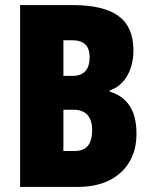

<svg xmlns="http://www.w3.org/2000/svg" viewBox="-20 -734 598 754"><path d="M266 -714Q387 -714 445.5 -671Q504 -628 504 -536Q504 -497 492.5 -464.5Q481 -432 460 -410Q439 -388 411 -379V-374Q448 -363 471 -340.5Q494 -318 505 -285.5Q516 -253 516 -209Q516 -145 488 -98Q460 -51 408.5 -25.5Q357 0 286 0H59V-714ZM266 -436Q298 -436 315 -454.5Q332 -473 332 -510Q332 -543 315 -559.5Q298 -576 263 -576H229V-436ZM229 -303V-141H273Q308 -141 325 -161.5Q342 -182 342 -223Q342 -249 334 -266.5Q326 -284 310 -293.5Q294 -303 271 -303Z"/></svg>

Font: Noto Sans Khmer ExtraCondensed Black
Style: Regular
Weight: 900
Width: 2
Designer: Danh Hong and the Monotype Design Team
Foundry: Monotype Imaging Inc.
Version: Version 2.004